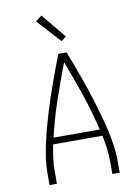

<svg xmlns="http://www.w3.org/2000/svg" viewBox="-103 -1037 805 1105"><g transform="rotate(-10 300.0 -484.5)"><path d="M95 0V-74Q95 -117 101.5 -159.5Q108 -202 117 -244Q126 -286 137.5 -327.5Q149 -369 161.5 -410.5Q174 -452 187.5 -492.5Q201 -533 215.5 -573.5Q230 -614 245 -654.5Q260 -695 276 -735H324Q340 -695 355 -654.5Q370 -614 384.5 -573.5Q399 -533 412.5 -492.5Q426 -452 438.5 -410.5Q451 -369 462.5 -327.5Q474 -286 483 -244Q492 -202 498.5 -159.5Q505 -117 505 -74V0H462V-74Q462 -112 457 -150.5Q452 -189 444 -227H156Q148 -189 143 -150.5Q138 -112 138 -74V0ZM165 -265H435Q410 -372 374.5 -476Q339 -580 300 -682Q261 -580 225.5 -476Q190 -372 165 -265ZM307 -804 182 -941 218 -969 336 -826Z"/></g></svg>

Font: Iosevka Curly XLtEx
Style: Regular
Weight: 200
Width: 7
Monospace: yes
Designer: Belleve Invis
Foundry: Belleve Invis
Version: Version 11.1.0; ttfautohint (v1.8.3)